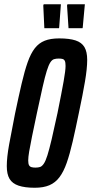

<svg xmlns="http://www.w3.org/2000/svg" viewBox="-20 -877 431 905"><path d="M144 8Q97 8 67.5 -2Q38 -12 25 -34Q12 -56 12 -94Q12 -135 23 -196Q34 -257 51 -342Q68 -423 82 -483Q96 -543 110.5 -584Q125 -625 144 -649.5Q163 -674 190.5 -685Q218 -696 259 -696Q307 -696 336 -686.5Q365 -677 378 -655Q391 -633 391 -595Q391 -554 380.5 -492.5Q370 -431 352 -346Q336 -268 322.5 -209.5Q309 -151 294.5 -109.5Q280 -68 260.5 -42Q241 -16 213 -4Q185 8 144 8ZM147 -87Q160 -87 169 -90Q178 -93 186.5 -105.5Q195 -118 203.5 -145Q212 -172 223.5 -220.5Q235 -269 251 -344Q271 -443 280 -494Q289 -545 289 -566Q289 -583 285.5 -590Q282 -597 275 -599Q268 -601 257 -601Q244 -601 234.5 -598Q225 -595 217 -582.5Q209 -570 200.5 -543Q192 -516 181 -467.5Q170 -419 154 -344Q140 -278 131 -234Q122 -190 117.5 -163Q113 -136 113 -121Q113 -105 117 -98Q121 -91 129 -89Q137 -87 147 -87ZM258 -744H189L184 -851L186 -857H267L259 -748ZM369 -744H303L296 -851L298 -857H380L370 -748Z"/></svg>

Font: Saira UltraCondensed
Style: Bold Italic
Weight: 700
Width: 1
Italic angle: -12°
Designer: Hector Gatti with collaboration of the Omnibus-Type team
Foundry: Omnibus-Type
Version: Version 1.101